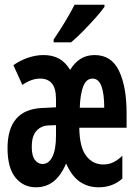

<svg xmlns="http://www.w3.org/2000/svg" viewBox="-20 -786 570 816"><path d="M133 10Q79 10 45.5 -31.5Q12 -73 12 -156Q12 -320 158 -327L218 -330V-364Q218 -411 200.5 -431.5Q183 -452 151 -452Q113 -452 75 -425L37 -509Q65 -529 98.5 -540.5Q132 -552 165 -552Q203 -552 230.5 -537Q258 -522 278 -489Q297 -520 322.5 -536Q348 -552 382 -552Q454 -552 486 -484.5Q518 -417 518 -306V-243H317Q318 -161 346 -124Q374 -87 419 -87Q442 -87 461 -96Q480 -105 500 -124V-27Q459 10 399 10Q354 10 319.5 -13.5Q285 -37 261 -91Q238 -38 206.5 -14Q175 10 133 10ZM423 -328Q423 -388 411 -420Q399 -452 373 -452Q347 -452 334 -419.5Q321 -387 319 -328ZM161 -89Q187 -89 202.5 -119.5Q218 -150 218 -210V-254L187 -253Q155 -252 135 -230Q115 -208 115 -162Q115 -123 128.5 -106Q142 -89 161 -89ZM208 -618Q233 -655 256.5 -693.5Q280 -732 297 -766H424V-757Q410 -737 385 -709Q360 -681 332.5 -653Q305 -625 282 -606H208Z"/></svg>

Font: Noto Sans Mono Condensed SemiBold
Style: Regular
Weight: 600
Width: 3
Designer: Monotype Design Team
Foundry: Monotype Imaging Inc.
Version: Version 2.014